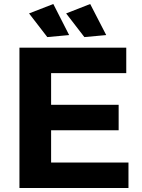

<svg xmlns="http://www.w3.org/2000/svg" viewBox="-20 -938 708 958"><path d="M77 -700H610V-573H235V-415H572V-288H235V-127H621V0H77ZM430 -918 510 -763 401 -753 310 -871ZM246 -918 325 -763 216 -753 125 -871Z"/></svg>

Font: Alexandria SemiBold
Style: Regular
Weight: 600
Designer: Mohamed Gaber
Foundry: Kief Type Foundry
Version: Version 5.100